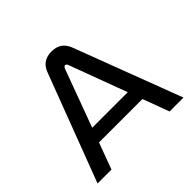

<svg xmlns="http://www.w3.org/2000/svg" viewBox="-165 -857 1035 1035"><g transform="rotate(-45 352.5 -339.5)"><path d="M257 -612 25 0H131L187 -151H518L574 0H680L448 -612C433 -651 407 -679 352 -679C298 -679 271 -651 257 -612ZM217 -233 338 -561C343 -574 350 -575 352 -575C355 -575 362 -574 366 -561L488 -233Z"/></g></svg>

Font: LT Wave Alt
Style: Regular
Weight: 400
Designer: Daniel Lyons
Version: Version 2.5 (Glyphs App)